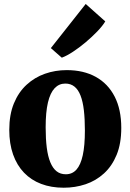

<svg xmlns="http://www.w3.org/2000/svg" viewBox="-20 -910 640 942"><path d="M25.5 -272.5Q25.5 -347.5 48.2 -402.8Q71 -458 110.5 -494.2Q150 -530.5 200.5 -548.2Q251 -566 307.5 -566Q390 -566 450 -532.8Q510 -499.5 542.5 -436.2Q575 -373 575 -282.5Q575 -205.5 552.2 -150.2Q529.5 -95 490 -59Q450.5 -23 399.8 -6Q349 11 292.5 11Q231 11 181.8 -7.8Q132.5 -26.5 97.8 -62.8Q63 -99 44.2 -152Q25.5 -205 25.5 -272.5ZM303 -55Q334.5 -55 355 -77.8Q375.5 -100.5 386 -148Q396.5 -195.5 396.5 -270Q396.5 -326 391.5 -369Q386.5 -412 375.2 -441Q364 -470 345.5 -485Q327 -500 300.5 -500Q269.5 -500 248 -477.2Q226.5 -454.5 215.2 -407.2Q204 -360 204 -285Q204 -228 209.5 -185.2Q215 -142.5 227 -113.5Q239 -84.5 257.5 -69.8Q276 -55 303 -55ZM282.5 -627.5 229.5 -674 400.5 -890.5 496.5 -805Q483 -782.5 457 -755.5Q431 -728.5 399.8 -702.2Q368.5 -676 338 -656Q307.5 -636 284.5 -627.5Z"/></svg>

Font: Merriweather 28pt Black
Style: Regular
Weight: 900
Version: Version 2.100